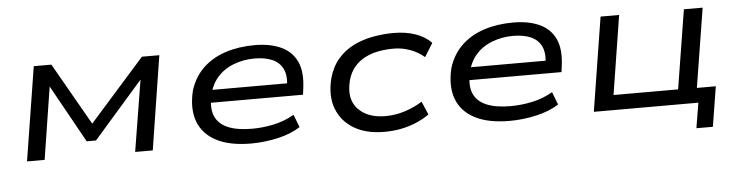

<svg xmlns="http://www.w3.org/2000/svg" viewBox="-42 -691 3882 1010"><g transform="rotate(-5 1899.0 -186.0)"><path d="M77 0 156 -496H249L436 -168L727 -496H819L741 0H648L710 -381H713L448 -78H399L230 -382L170 0Z M1260 9Q1147 9 1076.5 -28Q1006 -65 981 -133.5Q956 -202 979 -296Q1001 -366 1049.5 -412.5Q1098 -459 1168 -482Q1238 -505 1323 -505Q1404 -505 1461 -479Q1518 -453 1544 -398.5Q1570 -344 1558 -255L1554 -223H1042L1053 -290H1502L1473 -267Q1483 -327 1466 -364Q1449 -401 1410.5 -418Q1372 -435 1316 -435Q1258 -435 1205.5 -415Q1153 -395 1118 -354.5Q1083 -314 1071 -251V-249Q1060 -188 1079 -148Q1098 -108 1146.5 -88Q1195 -68 1272 -68Q1330 -68 1387.5 -80.5Q1445 -93 1495 -122L1521 -55Q1472 -23 1401.5 -7Q1331 9 1260 9Z M1963 9Q1868 9 1803.5 -29.5Q1739 -68 1713 -136.5Q1687 -205 1710 -297Q1727 -357 1762 -397.5Q1797 -438 1845 -461.5Q1893 -485 1947.5 -495Q2002 -505 2056 -505Q2121 -505 2172.5 -487Q2224 -469 2255 -435L2211 -364Q2179 -392 2136.5 -407.5Q2094 -423 2050 -423Q2011 -423 1973 -416.5Q1935 -410 1901.5 -393.5Q1868 -377 1843 -348.5Q1818 -320 1806 -276Q1782 -180 1832 -126.5Q1882 -73 1977 -73Q2029 -73 2079 -89Q2129 -105 2172 -132L2202 -62Q2171 -40 2133.5 -24Q2096 -8 2053.5 0.5Q2011 9 1963 9Z M2625 9Q2512 9 2441.5 -28Q2371 -65 2346 -133.5Q2321 -202 2344 -296Q2366 -366 2414.5 -412.5Q2463 -459 2533 -482Q2603 -505 2688 -505Q2769 -505 2826 -479Q2883 -453 2909 -398.5Q2935 -344 2923 -255L2919 -223H2407L2418 -290H2867L2838 -267Q2848 -327 2831 -364Q2814 -401 2775.5 -418Q2737 -435 2681 -435Q2623 -435 2570.5 -415Q2518 -395 2483 -354.5Q2448 -314 2436 -251V-249Q2425 -188 2444 -148Q2463 -108 2511.5 -88Q2560 -68 2637 -68Q2695 -68 2752.5 -80.5Q2810 -93 2860 -122L2886 -55Q2837 -23 2766.5 -7Q2696 9 2625 9Z M3600 133 3622 0H3070L3149 -496H3247L3181 -79H3522L3589 -496H3688L3621 -78H3721L3687 133Z"/></g></svg>

Font: Nunito Sans 7pt Expanded
Style: Italic
Weight: 400
Width: 7
Italic angle: -9°
Designer: Vernon Adams
Foundry: Vernon Adams
Version: Version 3.101;gftools[0.9.27]